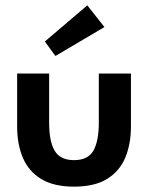

<svg xmlns="http://www.w3.org/2000/svg" viewBox="-20 -685 545 717"><path d="M256.5 12Q181.5 12 134.8 -16Q88 -44 66 -94.5Q44 -145 44 -213V-410.5H163.5V-227Q163.5 -157 184.2 -122Q205 -87 256.5 -87Q308.5 -87 328.8 -122.5Q349 -158 349 -227V-410.5H469V-213Q469 -147.5 448 -96.8Q427 -46 380.2 -17Q333.5 12 256.5 12ZM187 -476 147.5 -530 306 -665 370 -584Z"/></svg>

Font: Lucymar Sans SemiBold
Style: Regular
Weight: 600
Foundry: The League of Moveable Type (original font) / Main changes by Cristiano Sobral with portions from Mirco Monsees
Version: Version 2.001;August 30, 2020;FontCreator 13.0.0.2681 64-bit